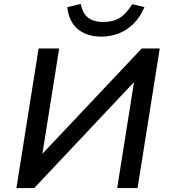

<svg xmlns="http://www.w3.org/2000/svg" viewBox="-20 -950 858 970"><path d="M63 0 175 -705H279L194 -172V-173L696 -705H787L675 0H572L657 -535L656 -534L153 0ZM491 -765Q443 -765 406 -782Q369 -799 347 -832Q325 -865 320 -914L388 -930Q398 -881 426 -860Q454 -839 501 -839Q551 -839 584.5 -859.5Q618 -880 648 -929L710 -914Q688 -863 654.5 -830Q621 -797 579.5 -781Q538 -765 491 -765Z"/></svg>

Font: Nunito Sans 7pt SemiBold
Style: Italic
Weight: 600
Italic angle: -9°
Designer: Vernon Adams
Foundry: Vernon Adams
Version: Version 3.101;gftools[0.9.27]